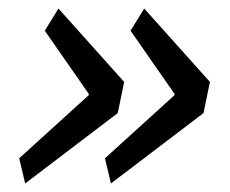

<svg xmlns="http://www.w3.org/2000/svg" viewBox="-20 -508 539 450"><path d="M39 -78 25 -137 188 -285V-288L85 -436L117 -488L271 -316L256 -243ZM240 -78 226 -137 389 -285V-288L286 -436L318 -488L472 -316L457 -243Z"/></svg>

Font: IBM Plex Sans Var
Style: Italic
Weight: 400
Italic angle: -11.31°
Designer: Mike Abbink, Paul van der Laan, Pieter van Rosmalen
Foundry: Bold Monday
Version: Version 1.001